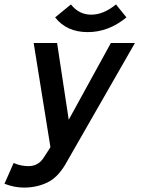

<svg xmlns="http://www.w3.org/2000/svg" viewBox="-67 -830 633 861"><path d="M538.1 -637.2 226.1 -92.8Q191.9 -34.2 145 -11.5Q98.1 11.2 40 11.2Q20 11.2 -2 7.1Q-23.9 2.9 -46.9 -5.9L-5.9 -99.1Q13.2 -90.8 30 -87.9Q46.9 -85 61 -85Q106 -85 130.9 -126L159.2 -169.9L84 -637.2H189L241.2 -293L430.2 -637.2ZM500 -752Q419.9 -686 326.2 -686Q231.9 -686 180.2 -752L251 -810.1Q287.1 -764.2 342.3 -764.2Q397 -764.2 453.1 -810.1Z"/></svg>

Font: Anonymous Pro
Style: Bold Italic
Weight: 700
Italic angle: -12°
Monospace: yes
Designer: Mark Simonson
Version: Version 1.003